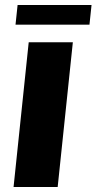

<svg xmlns="http://www.w3.org/2000/svg" viewBox="-20 -747 386 767"><path d="M42 -648.4H337.4L345.7 -727.1H50.3ZM34.2 0H210.4L271 -578.1H94.7Z"/></svg>

Font: Oswald
Style: Heavy
Weight: 800
Designer: Vernon Adams
Foundry: Vernon Adams
Version: 3.0; ttfautohint (v0.95.6-bc232) -l 8 -r 50 -G 200 -x 0 -w "